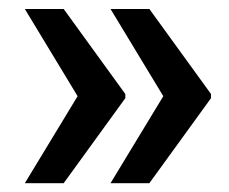

<svg xmlns="http://www.w3.org/2000/svg" viewBox="-20 -484 512 430"><path d="M35.6 -73.7 153.8 -268.6 35.6 -463.9H122.6L260.7 -273.4V-264.2L122.6 -73.7ZM227.5 -73.7 345.7 -268.6 227.5 -463.9H314.5L452.6 -273.4V-264.2L314.5 -73.7Z"/></svg>

Font: Roboto Slab SemiBold
Style: Regular
Weight: 600
Designer: Google
Version: Version 2.001; ttfautohint (v1.8.3)